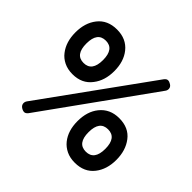

<svg xmlns="http://www.w3.org/2000/svg" viewBox="-170 -910 1118 1118"><g transform="rotate(45 388.5 -351.0)"><path d="M182 -3Q171 11 159.5 11Q148 11 135 2.5Q122 -6 120 -19Q118 -32 126 -44L598 -698Q609 -713 621 -713Q632 -713 645 -704.5Q658 -696 659.5 -683Q661 -670 653 -659ZM202 -344Q162 -344 131.5 -359Q101 -374 82 -399Q42 -450 42 -529Q42 -607 82 -658Q124 -712 202 -712Q279 -712 322 -658Q362 -608 362 -529Q362 -451 322 -400Q280 -344 202 -344ZM133 -528Q133 -436 201.5 -436Q270 -436 270 -528Q270 -620 201.5 -620Q133 -620 133 -528ZM576 11Q536 11 506 -3.5Q476 -18 456 -43Q416 -93 416 -172Q416 -251 456 -301Q500 -356 576 -356Q655 -356 696 -302Q736 -250 736 -172Q736 -94 696 -43Q654 11 576 11ZM576 -80Q645 -80 645 -172Q645 -264 576 -264Q507 -264 507 -172Q507 -80 576 -80Z"/></g></svg>

Font: Tsunagi Gothic Black
Style: Regular
Weight: 900
Designer: Yoshimichi Ohira
Foundry: Positype
Version: Version 1.001